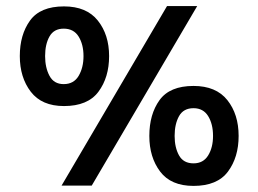

<svg xmlns="http://www.w3.org/2000/svg" viewBox="-20 -621 847 630"><path d="M45 -437Q45 -507 78.5 -553.5Q112 -600 190 -600Q264 -600 301 -553.5Q338 -507 338 -437Q338 -367 303 -320Q268 -273 190 -273Q117 -273 81 -320Q45 -367 45 -437ZM128 -437Q128 -399 142.5 -372Q157 -345 189 -345Q222 -345 238 -372Q254 -399 254 -437Q254 -475 238 -501Q222 -527 189 -527Q157 -527 142.5 -501.5Q128 -476 128 -437ZM182 -12 528 -601H627L281 -12ZM470 -175Q470 -246 503.5 -292.5Q537 -339 615 -339Q689 -339 726 -292.5Q763 -246 763 -175Q763 -105 728 -58Q693 -11 615 -11Q541 -11 505.5 -58Q470 -105 470 -175ZM553 -175Q553 -137 567.5 -111Q582 -85 615 -85Q647 -85 663 -111Q679 -137 679 -175Q679 -214 663 -240Q647 -266 615 -266Q582 -266 567.5 -240Q553 -214 553 -175Z"/></svg>

Font: Noto Sans Gunjala Gondi SemiBold
Style: Regular
Weight: 600
Version: Version 1.004